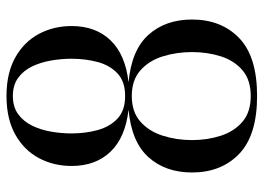

<svg xmlns="http://www.w3.org/2000/svg" viewBox="-130 -670 810 590"><g transform="rotate(-90 275.0 -375.0)"><path d="M275 10Q154.5 10 97.2 -45Q40 -100 40 -190Q40 -271.5 87 -323.8Q134 -376 233 -385Q148 -394.5 104 -440.2Q60 -486 60 -560Q60 -615 84.2 -660.5Q108.5 -706 156.5 -733Q204.5 -760 275 -760Q345.5 -760 393.5 -733Q441.5 -706 465.8 -660.5Q490 -615 490 -560Q490 -486 446 -440.2Q402 -394.5 317 -385Q416 -376 463 -323.8Q510 -271.5 510 -190Q510 -100 453 -45Q396 10 275 10ZM275 -9.5Q324.5 -9.5 354.2 -35Q384 -60.5 397 -101.8Q410 -143 410 -190Q410 -237 397 -279.2Q384 -321.5 354.2 -348.2Q324.5 -375 275 -375Q225.5 -375 195.8 -348.2Q166 -321.5 152.8 -279.2Q139.5 -237 139.5 -190Q139.5 -143 152.8 -101.8Q166 -60.5 195.8 -35Q225.5 -9.5 275 -9.5ZM275 -395.5Q319.5 -395.5 344.5 -419Q369.5 -442.5 379.5 -480.2Q389.5 -518 389.5 -560Q389.5 -591.5 384 -623.2Q378.5 -655 365.8 -681.5Q353 -708 330.8 -724.2Q308.5 -740.5 275 -740.5Q241.5 -740.5 219.2 -724.2Q197 -708 184 -681.5Q171 -655 165.5 -623.2Q160 -591.5 160 -560Q160 -518 170.2 -480.2Q180.5 -442.5 205.5 -419Q230.5 -395.5 275 -395.5Z"/></g></svg>

Font: Bodoni Moda 11pt
Style: Regular
Weight: 400
Version: Version 2.004